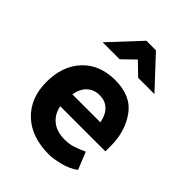

<svg xmlns="http://www.w3.org/2000/svg" viewBox="-219 -862 983 983"><g transform="rotate(45 272.5 -370.5)"><path d="M225 -589H102L255 -753H324L477 -589H359L292 -654ZM313 12Q187 12 114.5 -57Q42 -126 42 -242Q42 -358 107.5 -428Q173 -498 286 -498Q400 -498 453.5 -422.5Q507 -347 507 -244V-204H180Q189 -156 224 -127.5Q259 -99 316 -99Q349 -99 375.5 -107.5Q402 -116 437 -132L475 -38Q441 -12 392.5 0Q344 12 313 12ZM384 -291Q374 -340 348 -363.5Q322 -387 283 -387Q243 -387 216 -362.5Q189 -338 181 -291Z"/></g></svg>

Font: Palanquin Dark
Style: Regular
Weight: 400
Designer: Pria Ravichandran
Version: Version 1.001